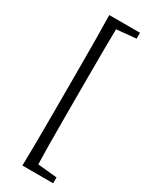

<svg xmlns="http://www.w3.org/2000/svg" viewBox="-237 -807 807 1025"><g transform="rotate(30 166.5 -295.0)"><path d="M106.4 168.9Q109.4 59.6 109.4 -168V-422.9Q109.4 -647.5 106.4 -758.8H295.9V-722.7L175.8 -710.9Q173.8 -616.2 173.8 -422.9V-168Q173.8 24.4 176.8 121.1L295.9 132.8V168.9Z"/></g></svg>

Font: Bpmf Zihi Box R
Style: R
Weight: 400
Foundry: But Ko
Version: Version 1.320